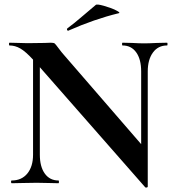

<svg xmlns="http://www.w3.org/2000/svg" viewBox="-20 -815 775 854"><path d="M723.1 -612.8Q683.1 -612.8 660.2 -581.3Q637.2 -549.8 637.2 -497.1V15.1Q637.2 18.1 632.6 19Q627.9 20 626 18.1L157.2 -516.1V-127Q157.2 -73.7 179.2 -43Q201.2 -12.2 240.2 -12.2Q242.2 -12.2 242.2 -6.1Q242.2 0 240.2 0Q212.4 0 196.8 -1L143.1 -2L81.1 -1Q64 0 32.2 0Q29.3 0 29.1 -6.1Q28.8 -12.2 32.2 -12.2Q76.2 -12.2 101.6 -43.2Q127 -74.2 127 -127V-549.8Q93.8 -585.9 70.3 -599.4Q46.9 -612.8 22 -612.8Q20 -612.8 20 -618.9Q20 -625 22 -625L64 -624Q77.1 -623 102.1 -623L178.2 -624Q192.4 -625 206.1 -625Q219.7 -625 223.9 -621.1Q228 -617.2 241.5 -599.1Q254.9 -581.1 262.2 -573.2L607.9 -173.8V-497.1Q607.9 -551.3 585.9 -582Q564 -612.8 524.9 -612.8Q522.9 -612.8 522.9 -618.9Q522.9 -625 524.9 -625L567.9 -624Q600.1 -622.1 621.1 -622.1Q642.1 -622.1 678.2 -624L723.1 -625Q725.1 -625 725.1 -618.9Q725.1 -612.8 723.1 -612.8ZM283.2 -678.2Q279.3 -678.2 278.1 -682.6Q276.9 -687 279.8 -689Q308.6 -710 349.6 -745.4Q390.6 -780.8 405.8 -793Q410.6 -797.9 441.4 -789.3Q472.2 -780.8 495.6 -769.3Q519 -757.8 506.8 -755.9Q400.4 -730 285.2 -679.2Z"/></svg>

Font: Cormorant-Bold
Style: Bold
Weight: 700
Designer: Christian Thalmann (Catharsis Fonts)
Version: Version 3.000